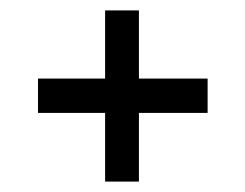

<svg xmlns="http://www.w3.org/2000/svg" viewBox="-20 -438 470 369"><path d="M182 -89V-221H53V-287H182V-418H247V-287H379V-221H247V-89Z"/></svg>

Font: Saira Ultra Condensed Medium
Style: Regular
Weight: 500
Width: 1
Designer: Hector Gatti with collaboration of the Omnibus-Type team
Foundry: Omnibus-Type
Version: Version 1.001; ttfautohint (v1.8)